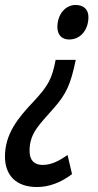

<svg xmlns="http://www.w3.org/2000/svg" viewBox="-67 -565 396 773"><path d="M237 -545C197 -545 164 -508 164 -456C164 -425 182 -406 211 -406C261 -406 289 -449 289 -496C289 -528 269 -545 237 -545ZM238 -324H157C142 -245 126 -219 68 -156C6 -91 -47 -26 -47 65C-47 142 -1 188 82 188C129 188 177 171 223 136L205 59C175 80 142 99 105 99C71 99 52 81 52 42C52 -31 94 -65 149 -129C200 -186 218 -227 238 -324Z"/></svg>

Font: Noto Sans UI Condensed Medium
Style: Italic
Weight: 500
Width: 3
Italic angle: -12°
Designer: Monotype Design Team
Foundry: Monotype Imaging Inc.
Version: Version 1.901